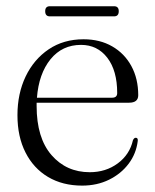

<svg xmlns="http://www.w3.org/2000/svg" viewBox="-20 -585 498 616"><path d="M423.5 -279.5Q423.5 -255.5 394 -255.5H97.5Q97.5 -250 97.5 -245Q97.5 -142.5 145.2 -87.5Q193 -32.5 268 -32.5Q319.5 -32.5 357.8 -60.8Q396 -89 406.5 -135Q410 -143 415.5 -143Q423 -143 422 -133Q417 -92 392.8 -59.8Q368.5 -27.5 330 -8.5Q291.5 10.5 243.5 10.5Q181 10.5 134.2 -17.2Q87.5 -45 61.8 -95.8Q36 -146.5 36 -215.5Q36 -284.5 62.2 -339.5Q88.5 -394.5 136.2 -426.8Q184 -459 248 -459Q300.5 -459 340 -436.2Q379.5 -413.5 401.5 -373Q423.5 -332.5 423.5 -279.5ZM240 -441Q179.5 -441 142 -394.8Q104.5 -348.5 98.5 -271.5H339.5Q356 -271.5 356 -286.5Q356 -358.5 324.2 -399.8Q292.5 -441 240 -441ZM125 -549Q125 -565 140 -565H346Q361 -565 361 -549Q361 -532.5 346 -532.5H140Q125 -532.5 125 -549Z"/></svg>

Font: Fraunces 72pt Light
Style: Regular
Weight: 300
Version: Version 1.000;[0bf87f6ff]